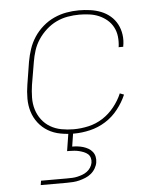

<svg xmlns="http://www.w3.org/2000/svg" viewBox="-53 -574 706 841"><g transform="rotate(-5 300.0 -154.0)"><path d="M257 8Q227 8 197.5 2.5Q168 -3 143.5 -17.5Q119 -32 101.5 -54.5Q84 -77 75.5 -104.5Q67 -132 67 -162.5Q67 -193 72 -223L88 -323Q93 -351 102 -378Q111 -405 127 -429.5Q143 -454 166 -474Q189 -494 215.5 -506Q242 -518 269.5 -523Q297 -528 325 -528Q350 -528 375 -524.5Q400 -521 422.5 -512Q445 -503 463 -487.5Q481 -472 492 -451Q503 -430 506.5 -405Q510 -380 505 -354Q505 -354 505 -353.5Q505 -353 505 -352H484Q484 -353 484.5 -353.5Q485 -354 485 -354Q488 -377 485.5 -399Q483 -421 473 -440Q463 -459 447 -472.5Q431 -486 411.5 -494.5Q392 -503 369.5 -506Q347 -509 325 -509Q300 -509 274 -504.5Q248 -500 224 -488.5Q200 -477 179.5 -458.5Q159 -440 144 -417.5Q129 -395 121 -370Q113 -345 109 -320L92 -220Q88 -193 87.5 -165.5Q87 -138 94.5 -113Q102 -88 117.5 -67.5Q133 -47 155 -34Q177 -21 203.5 -16Q230 -11 257 -11Q290 -11 323 -18.5Q356 -26 385 -44.5Q414 -63 436.5 -91Q459 -119 472 -150L490 -143Q476 -110 452 -79.5Q428 -49 396 -29Q364 -9 328 -0.5Q292 8 257 8ZM92 220 95 201H210Q221 201 232.5 200.5Q244 200 255 197.5Q266 195 277 191Q288 187 297.5 180Q307 173 313.5 163Q320 153 322 142Q324 131 321 120.5Q318 110 310.5 103.5Q303 97 293 93Q283 89 273 86.5Q263 84 252 83Q241 82 230 82H220L233 0H254L244 64Q256 64 268.5 65.5Q281 67 292.5 70.5Q304 74 314.5 80Q325 86 332.5 95.5Q340 105 342.5 117Q345 129 343 142Q341 155 333.5 168Q326 181 314.5 190.5Q303 200 289.5 205.5Q276 211 262.5 214.5Q249 218 235 219Q221 220 207 220Z"/></g></svg>

Font: Iosevka SS04 Thin Extended
Style: Italic
Weight: 100
Width: 7
Italic angle: -9°
Monospace: yes
Designer: Belleve Invis
Foundry: Belleve Invis
Version: Version 19.0.0; ttfautohint (v1.8.4)